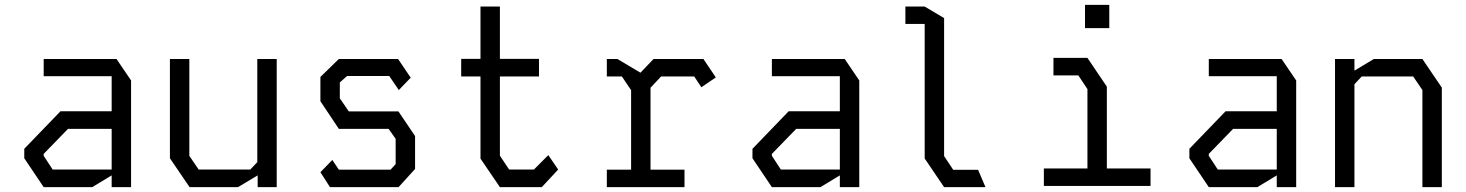

<svg xmlns="http://www.w3.org/2000/svg" viewBox="-20 -771 6040 791"><path d="M160 -528V-457H440V-312.5H229L80 -158V-119L160 0H360L440 -48.5V0H520V-439.5L460 -528ZM160 -129V-137L260 -240H440V-72.5H197Z M1040 -528V-103L1011 -72.5H798.5L760 -129V-528H680V-119L761 0H960.5L1041.5 -48.5V0H1120V-528Z M1376 -528 1300 -454V-354L1376 -240H1581L1610 -199V-95L1589 -72H1376L1349 -112L1300 -61.5L1339.5 0H1622L1690 -75V-210.5L1621.5 -312H1417L1380 -366V-431.5L1410 -458H1583.5L1623 -400L1672 -451L1620 -528Z M1959.5 -744V-528.5H1880V-456H1959.5V-117.5L2039.5 0H2212L2279.5 -72.5L2239 -132L2179.5 -72.5H2077.5L2039.5 -129.5V-456H2200.5V-528.5H2039.5V-744Z M2480 -528V-456H2542L2580 -399.5V-72H2480V0H2800V-72H2660V-409.5L2703.5 -456H2840L2869.5 -411.5L2929 -452L2878 -528H2672.5L2618.5 -471.5L2523.5 -528Z M3160 -528V-457H3440V-312.5H3229L3080 -158V-119L3160 0H3360L3440 -48.5V0H3520V-439.5L3460 -528ZM3160 -129V-137L3260 -240H3440V-72.5H3197Z M3710 -744V-672.5H3789.5V-118L3869.5 0H4040L4009.5 -71.5H3907L3869.5 -128V-696.5L3789.5 -744Z M4320 -532.5H4460L4540 -414V-77H4720V-5H4280.5V-77H4460V-404L4422.5 -460.5H4320ZM4450 -655V-751H4550V-655Z M4960 -528V-457H5240V-312.5H5029L4880 -158V-119L4960 0H5160L5240 -48.5V0H5320V-439.5L5260 -528ZM4960 -129V-137L5060 -240H5240V-72.5H4997Z M5480 -528V0H5560V-424L5590 -456H5802L5840 -400V0H5920V-410L5840 -528H5640L5560 -480V-528Z"/></svg>

Font: Kode
Style: Regular
Weight: 400
Monospace: yes
Designer: Isa Ozler
Foundry: Kadena LLC
Version: Version 1.000;gftools[0.9.28]